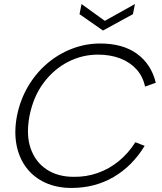

<svg xmlns="http://www.w3.org/2000/svg" viewBox="-20 -922 803 949"><path d="M64 -350Q80 -429 118.5 -494.5Q157 -560 212.5 -607.5Q268 -655 335.5 -681Q403 -707 475 -707Q588 -707 658 -655.5Q728 -604 750 -513L697 -494Q686 -545 654 -580Q622 -615 573.5 -633.5Q525 -652 464 -652Q386 -652 316 -616Q246 -580 195.5 -512.5Q145 -445 126 -350Q108 -256 131.5 -188.5Q155 -121 210.5 -84.5Q266 -48 344 -48Q406 -47 463 -67Q520 -87 567.5 -126Q615 -165 649 -219L695 -201Q634 -101 541.5 -47Q449 7 333 7Q261 7 204 -19Q147 -45 110.5 -93Q74 -141 61.5 -206.5Q49 -272 64 -350ZM647 -902 637 -852 489 -771 373 -852 383 -902 498 -819Z"/></svg>

Font: Albert Sans Light
Style: Italic
Weight: 300
Italic angle: -11.25°
Designer: Andreas Rasmussen
Foundry: a.Foundry
Version: Version 1.025